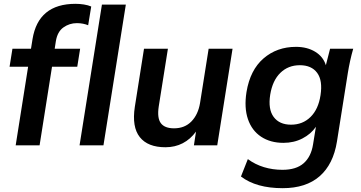

<svg xmlns="http://www.w3.org/2000/svg" viewBox="-20 -760 1886 1004"><path d="M62 0 127 -411H30L45 -505H142L150 -555Q180 -740 375 -740Q397 -740 419 -736.5Q441 -733 457 -726L441 -628Q429 -633 414 -636Q399 -639 382 -639Q343 -639 311.5 -616.5Q280 -594 272 -544L266 -505H399L384 -411H252L187 0ZM396 0 513 -736H638L521 0Z M845 10Q753 10 711 -43Q669 -96 685 -201L733 -505H858L810 -203Q801 -143 821 -116Q841 -89 890 -89Q946 -89 981 -125Q1016 -161 1026 -221L1071 -505H1196L1116 0H994L1005 -72Q976 -32 935.5 -11Q895 10 845 10Z M1458 224Q1320 224 1240 163L1276 72Q1314 100 1360 114Q1406 128 1457 128Q1529 128 1568 93.5Q1607 59 1617 -5L1632 -97Q1606 -59 1561.5 -36Q1517 -13 1462 -13Q1394 -13 1345.5 -45Q1297 -77 1276.5 -137Q1256 -197 1269 -279Q1288 -394 1358 -454.5Q1428 -515 1528 -515Q1586 -515 1628 -489.5Q1670 -464 1684 -419L1706 -505H1827Q1818 -474 1811 -442Q1804 -410 1799 -379L1742 -20Q1723 99 1651.5 161.5Q1580 224 1458 224ZM1502 -108Q1563 -108 1604 -148.5Q1645 -189 1656 -262Q1668 -339 1638.5 -379Q1609 -419 1548 -419Q1487 -419 1446 -379Q1405 -339 1393 -265Q1381 -189 1411 -148.5Q1441 -108 1502 -108Z"/></svg>

Font: Mulish
Style: Bold Italic
Weight: 700
Italic angle: -9°
Designer: Vernon Adams
Foundry: Vernon Adams
Version: Version 3.603; ttfautohint (v1.8.3)